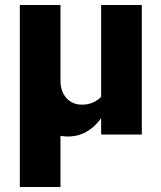

<svg xmlns="http://www.w3.org/2000/svg" viewBox="-20 -536 640 765"><path d="M59 209V-516H221V-215Q221 -172 244.5 -145.5Q268 -119 307 -119Q352 -119 383 -150V-516H545V0H383V-65Q330 8 250 8Q235 8 221 5V209Z"/></svg>

Font: Red Hat Mono
Style: Bold
Weight: 700
Monospace: yes
Designer: Pentagram, MCKL
Foundry: Pentagram, MCKL
Version: Version 1.023; ttfautohint (v1.8.3)